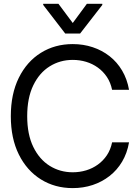

<svg xmlns="http://www.w3.org/2000/svg" viewBox="-20 -966 721 996"><path d="M357.4 9.8Q264.6 9.8 191.9 -35.6Q119.1 -81.1 77.6 -164.8Q36.1 -248.5 36.1 -363.3Q36.1 -478.5 77.6 -562.5Q119.1 -646.5 191.9 -691.9Q264.6 -737.3 357.4 -737.3Q412.1 -737.3 460.7 -721.2Q509.3 -705.1 548.3 -674.6Q587.4 -644 613.5 -599.9Q639.6 -555.7 649.4 -500H561.5Q553.7 -538.1 534.4 -566.9Q515.1 -595.7 487.5 -615.5Q460 -635.3 426.8 -645.3Q393.6 -655.3 357.4 -655.3Q291.5 -655.3 237.8 -621.8Q184.1 -588.4 152.6 -523.2Q121.1 -458 121.1 -363.3Q121.1 -269 152.6 -204.1Q184.1 -139.2 237.8 -105.7Q291.5 -72.3 357.4 -72.3Q393.6 -72.3 426.8 -82.3Q460 -92.3 487.5 -112.1Q515.1 -131.8 534.4 -160.6Q553.7 -189.5 561.5 -227.5H649.4Q639.6 -171.4 613.5 -127.4Q587.4 -83.5 548.3 -53Q509.3 -22.5 460.7 -6.3Q412.1 9.8 357.4 9.8ZM283.2 -946.3 357.4 -846.7 430.7 -946.3H510.7V-940.4L395.5 -792H318.4L204.1 -940.4V-946.3Z"/></svg>

Font: Inter Tight
Style: Regular
Weight: 400
Designer: Rasmus Andersson
Foundry: rsms
Version: Version 3.002